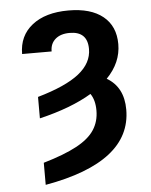

<svg xmlns="http://www.w3.org/2000/svg" viewBox="-54 -598 672 856"><g transform="rotate(-5 282.0 -170.0)"><path d="M115.8 213.1V114.3Q209.2 87 264.9 57Q320.7 27 345.3 -10.7Q370 -48.3 370 -97.7Q370 -144.5 349.8 -173.3Q258.5 -118.3 115.8 -84.5V-180.4Q241.5 -216.3 301.1 -263.3Q360.8 -310.4 360.8 -373.6Q360.8 -452.4 280.9 -452.4Q240.4 -452.4 217.2 -432.4Q193.9 -412.3 193.9 -378.2V-377.1H61.8Q61.8 -458.5 121.3 -505.5Q180.8 -552.6 284.1 -552.6Q383.9 -552.6 438.4 -508.5Q492.9 -464.5 492.9 -383.9Q492.9 -301.1 427.9 -234.4Q502.8 -190.7 502.8 -90.2Q502.8 144.9 115.8 213.1Z"/></g></svg>

Font: Linik Sans SemiBold
Style: Regular
Weight: 600
Designer: Rasmus Andersson (font), Cristiano Sobral (main changes)
Foundry: rsms
Version: Version 3.018;June 1, 2022;FontCreator 14.0.0.2814 64-bit; t